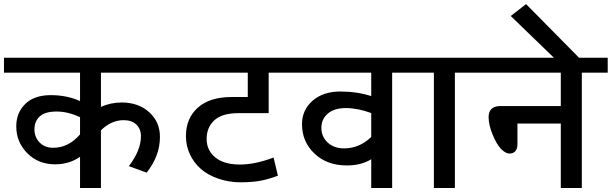

<svg xmlns="http://www.w3.org/2000/svg" viewBox="-35 -936 3046 956"><path d="M467.6 0H363.5V-155.2Q309.4 -117.8 239.6 -117.8Q155.7 -117.8 100.9 -173.2Q46 -228.5 46 -306.9Q46 -374.6 90.7 -418.4Q135.5 -462.1 216.6 -462.3Q297.8 -462.6 363.5 -432.8V-574.3H-15.2V-648.6H839.7V-574.3H467.6V-403.9Q516.7 -425.7 570.8 -425.7Q654.2 -425.7 707.8 -377.4Q761.4 -329.1 761.4 -254.3Q761.4 -159.8 695.1 -76.3L606.7 -108.7Q666.8 -188.1 666.8 -257.3Q666.8 -293.7 644.1 -315.7Q621.3 -337.7 580.9 -337.7Q519.2 -337.7 467.6 -287.2ZM229.5 -200.2Q306.4 -200.2 363.5 -266.9V-352.4Q303.8 -380.7 246.7 -380.7Q189.6 -380.7 163 -356.4Q136.5 -332.2 136.5 -292.5Q136.5 -252.8 162.3 -226.5Q188.1 -200.2 229.5 -200.2Z M890.8 -258.3Q890.8 -346.8 949.9 -399.9Q1009.1 -453 1119.3 -453H1198.7V-574.3H816.5V-648.6H1434.3V-574.3H1302.8V-372.6H1152.2Q1070.8 -372.6 1032.4 -337.2Q993.9 -301.8 993.9 -244.4Q993.9 -187.1 1037.4 -151.9Q1080.9 -116.8 1158.5 -116.8Q1236.1 -116.8 1327.1 -151.7L1348.8 -61.2Q1302.3 -43.5 1261.1 -35.9Q1219.9 -28.3 1162.3 -28.3Q1104.7 -28.3 1051.8 -46.5Q999 -64.7 964.1 -95.8Q929.2 -126.9 910 -168.9Q890.8 -210.8 890.8 -258.3Z M1679 -197.2Q1753.8 -197.2 1813.4 -253.8V-373.1Q1745.7 -397.9 1687.3 -397.9Q1628.9 -397.9 1597.1 -370.3Q1565.2 -342.8 1565.2 -299.3Q1565.2 -255.8 1596.3 -226.5Q1627.4 -197.2 1679 -197.2ZM1813.4 0V-143.1Q1763.4 -112.2 1692.1 -112.2Q1593 -112.2 1530.8 -171.4Q1468.7 -230.5 1468.7 -317.5Q1468.7 -388.3 1521.2 -434.3Q1573.8 -480.3 1658.7 -480.3Q1743.7 -480.3 1813.4 -457.5V-574.3H1403.9V-648.6H2046.5V-574.3H1917.6V0Z M2125.4 0V-574.3H2016.2V-648.6H2358.9V-574.3H2230V0Z M2757.3 0V-321H2541.5V-216.9Q2541.5 -195.7 2531.1 -183.5Q2520.7 -171.4 2501.8 -171.4Q2482.8 -171.4 2460.8 -193.4Q2438.8 -215.4 2418.4 -264.4Q2397.9 -313.4 2397.9 -353.4Q2397.9 -408 2458 -408H2757.3V-574.3H2328.6V-648.6H2990.9V-574.3H2862V0Z M2867.5 -628.9H2743.2L2508.1 -856.4L2584.4 -915.6Z"/></svg>

Font: Khula SemiBold
Style: Regular
Weight: 600
Designer: Erin McLaughlin, Steve Matteson
Version: Version 1.002;PS 1.0;hotconv 1.0.72;makeotf.lib2.5.5900; ttf